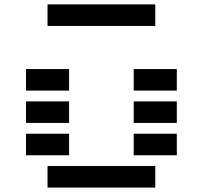

<svg xmlns="http://www.w3.org/2000/svg" viewBox="-20 -850 919 870"><path d="M97.7 -439.5V-537.1H293V-439.5ZM585.9 -439.5V-537.1H781.2V-439.5ZM97.7 -293V-390.6H293V-293ZM585.9 -293V-390.6H781.2V-293ZM97.7 -146.5V-244.1H293V-146.5ZM585.9 -146.5V-244.1H781.2V-146.5ZM195.3 0V-97.7H683.6V0ZM683.6 -830.1V-732.4H195.3V-830.1Z"/></svg>

Font: Trigram
Style: Regular
Weight: 400
Designer: GGBotNet
Foundry: GGBotNet
Version: 1.05